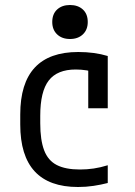

<svg xmlns="http://www.w3.org/2000/svg" viewBox="-20 -738 540 768"><path d="M292 10Q61 10 61 -240V-280Q61 -530 293 -530Q358 -530 411 -514V-305H333V-502L371 -445Q349 -453 327 -456.5Q305 -460 283 -460Q209 -460 175 -416Q141 -372 141 -275V-245Q141 -178 156.5 -137Q172 -96 207 -78Q242 -60 300 -60Q328 -60 355 -64Q382 -68 411 -77V-6Q384 1 354 5.5Q324 10 292 10ZM260 -582Q228 -582 208.5 -600.5Q189 -619 189 -650Q189 -682 208.5 -700Q228 -718 260 -718Q292 -718 311.5 -700Q331 -682 331 -650Q331 -619 311.5 -600.5Q292 -582 260 -582Z"/></svg>

Font: M PLUS Code Latin
Style: Regular
Weight: 400
Designer: Coji Morishita
Foundry: UNDERFOREST DESIGN
Version: Version 1.002; ttfautohint (v1.8.3)